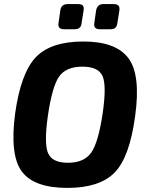

<svg xmlns="http://www.w3.org/2000/svg" viewBox="-20 -906 720 939"><path d="M485 -886H536Q568 -886 564 -856L554 -793Q551 -763 522 -763H468Q437 -763 441 -792L450 -855Q456 -886 485 -886ZM311 -886H361Q379 -886 385 -879Q391 -872 389 -856L379 -793Q376 -763 347 -763H293Q262 -763 266 -792L275 -855Q279 -886 311 -886ZM641 -339Q614 -137 540.5 -62Q467 13 309 13Q147 13 87 -67Q27 -147 54 -351Q82 -550 155.5 -626.5Q229 -703 388 -703Q547 -703 608 -621.5Q669 -540 641 -339ZM383 -580Q303 -580 269 -531.5Q235 -483 214 -339Q195 -204 215 -157Q235 -110 312 -110Q391 -110 426 -159.5Q461 -209 482 -351Q502 -488 481.5 -534Q461 -580 383 -580Z"/></svg>

Font: Ezarion
Style: Bold Italic
Weight: 700
Italic angle: -8°
Designer: Natanael Gama
Version: Version 1.001;PS 001.001;hotconv 1.0.70;makeotf.lib2.5.58329